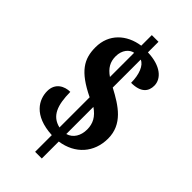

<svg xmlns="http://www.w3.org/2000/svg" viewBox="-257 -828 976 976"><g transform="rotate(45 230.5 -340.5)"><path d="M213 -41V79H261V-43C364 -58 428 -131 428 -231C428 -334 348 -385 261 -431V-632C291 -621 310 -573 310 -514C381 -514 404 -547 404 -587C404 -637 356 -681 261 -684V-760H213V-684C122 -671 54 -610 54 -514C54 -430 87 -374 213 -313V-96C146 -112 125 -168 124 -263C84 -263 38 -241 38 -183C38 -124 76 -48 213 -41ZM213 -633V-459C175 -485 159 -514 159 -554C159 -599 185 -628 213 -633ZM261 -97V-292C303 -263 320 -231 320 -188C320 -144 299 -108 261 -97Z"/></g></svg>

Font: Noto Serif Lao ExtraCondensed ExtraBold
Style: Regular
Weight: 800
Width: 2
Designer: Monotype Design Team
Foundry: Monotype Imaging Inc.
Version: Version 2.003